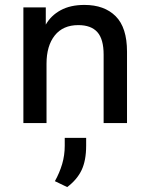

<svg xmlns="http://www.w3.org/2000/svg" viewBox="-20 -500 610 780"><path d="M75 0V-470H166V-400Q187 -437 226.5 -458.5Q266 -480 323 -480Q404 -480 450 -434Q496 -388 496 -290V0H401V-278Q401 -341 375.5 -369.5Q350 -398 298 -398Q236 -398 202.5 -356Q169 -314 169 -241V0ZM253 260 203 236Q222 202 232.5 166.5Q243 131 243 92V60H330V92Q330 152 311.5 191Q293 230 253 260Z"/></svg>

Font: Gantari Medium
Style: Regular
Weight: 500
Designer: Anugrah Pasau
Foundry: Lafontype
Version: Version 1.000; ttfautohint (v1.8.4.7-5d5b)